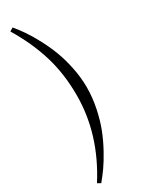

<svg xmlns="http://www.w3.org/2000/svg" viewBox="-259 -846 821 1079"><g transform="rotate(-30 152.0 -306.5)"><path d="M43.9 196.8 22.9 185.1Q171.9 -48.8 171.9 -300.8Q171.9 -439.5 136 -558.1Q100.1 -676.8 27.8 -796.9L49.8 -810.1Q73.7 -781.7 97.7 -747.1Q121.6 -712.4 148.7 -661.6Q175.8 -610.8 196 -558.1Q216.3 -505.4 229.7 -439.9Q243.2 -374.5 243.2 -311Q243.2 -244.6 229.2 -177.5Q215.3 -110.4 194.6 -57.4Q173.8 -4.4 145.8 46.9Q117.7 98.1 93.5 132.3Q69.3 166.5 43.9 196.8Z"/></g></svg>

Font: Literata Light
Style: Regular
Weight: 300
Designer: Latin by Veronika Burian and Jose Scaglione. Greek by Irene Vlachou. Cyrillic by Vera Evstafieva.
Foundry: TypeTogether
Version: Version 3.021